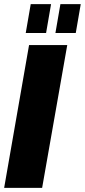

<svg xmlns="http://www.w3.org/2000/svg" viewBox="-25 -905 409 925"><path d="M-5 0 115 -688H299L178 0ZM99 -746 123 -885H221L197 -746ZM242 -746 266 -885H364L340 -746Z"/></svg>

Font: Archivo ExtraCondensed Black
Style: Italic
Weight: 900
Width: 2
Italic angle: -10°
Designer: Hector Gatti
Foundry: Omnibus-Type
Version: Version 2.001